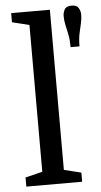

<svg xmlns="http://www.w3.org/2000/svg" viewBox="-55 -825 451 860"><g transform="rotate(-5 170.0 -395.0)"><path d="M105 -60V-720L28 -739V-780H202V-60L279 -41V0H28V-41ZM320 -605H280Q280 -638 275 -662Q270 -686 265.5 -706Q261 -726 261 -747Q261 -761 268.5 -775.5Q276 -790 301 -790Q324 -790 332 -775.5Q340 -761 340 -747Q340 -726 335 -706Q330 -686 325 -662Q320 -638 320 -605Z"/></g></svg>

Font: Domine
Style: Regular
Weight: 400
Designer: Pablo Impallari, Rodrigo Fuenzalida, Brenda Gallo
Foundry: Pablo Impallari, Rodrigo Fuenzalida, Brenda Gallo
Version: Version 2.000